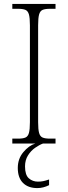

<svg xmlns="http://www.w3.org/2000/svg" viewBox="-20 -734 348 982"><path d="M43 0V-25H73Q97 -25 110 -30.5Q123 -36 128 -54Q133 -72 133 -109V-605Q133 -642 128 -660Q123 -678 110 -683.5Q97 -689 73 -689H43V-714H264V-689H235Q211 -689 198 -683.5Q185 -678 180 -660Q175 -642 175 -605V-109Q175 -72 180 -54Q185 -36 198 -30.5Q211 -25 235 -25H264V0ZM171 228Q124 228 97.5 201.5Q71 175 71 125Q71 78 99.5 44Q128 10 161 0H200Q181 7 159.5 22Q138 37 123 61Q108 85 108 117Q108 161 127.5 178Q147 195 174 195Q189 195 201 192.5Q213 190 231 184V213Q201 228 171 228Z"/></svg>

Font: Noto Serif Georgian SemiCondensed ExtraLight
Style: Regular
Weight: 200
Width: 4
Designer: Monotype Design Team, Akaki Razmadze
Foundry: Google LLC
Version: Version 2.003; ttfautohint (v1.8.4.7-5d5b)